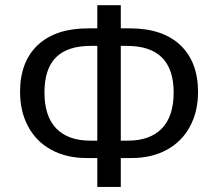

<svg xmlns="http://www.w3.org/2000/svg" viewBox="-20 -713 838 738"><path d="M741.2 -359.4Q741.2 -284.7 710.2 -226.8Q679.2 -168.9 621.1 -137.2Q563 -105.5 484.9 -105.5H444.3V5.4H354V-105.5H313.5Q234.9 -105.5 176.8 -137.5Q118.7 -169.4 87.9 -227.3Q57.1 -285.2 57.1 -359.4Q57.1 -475.6 125.2 -539.8Q193.4 -604 318.8 -604H354V-692.9H444.3V-604H479Q605 -604 673.1 -539.6Q741.2 -475.1 741.2 -359.4ZM647.5 -357.4Q647.5 -536.6 467.8 -536.6H444.3V-172.4H471.7Q556.6 -172.4 602.1 -219.2Q647.5 -266.1 647.5 -357.4ZM150.9 -357.4Q150.9 -266.1 196.3 -219.2Q241.7 -172.4 326.7 -172.4H354V-536.6H328.6Q239.7 -536.6 195.3 -492.7Q150.9 -448.7 150.9 -357.4Z"/></svg>

Font: Arial
Style: Regular
Weight: 400
Designer: Steve Matteson
Foundry: Ascender Corporation
Version: Version 2.00.3